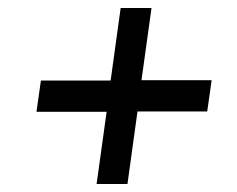

<svg xmlns="http://www.w3.org/2000/svg" viewBox="-20 -603 592 479"><path d="M508 -403H333L358 -583H281L256 -402H82L71 -324H246L221 -144H298L323 -325H497Z"/></svg>

Font: United Sans Medium
Style: Italic
Weight: 500
Italic angle: -8°
Designer: Pablo Impallari, Rodrigo Fuenzalida (Modified by Dan O. Williams)
Version: Version 1.000;PS 001.000;hotconv 1.0.88;makeotf.lib2.5.64775